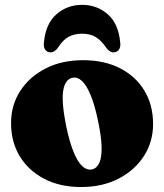

<svg xmlns="http://www.w3.org/2000/svg" viewBox="-20 -738 661 772"><path d="M314 -496Q399 -496 462.2 -463.8Q525.5 -431.5 560.5 -373.8Q595.5 -316 595.5 -239Q595.5 -168 558.8 -110.8Q522 -53.5 457 -19.8Q392 14 306 14Q221.5 14 158.2 -18.8Q95 -51.5 59.8 -109.2Q24.5 -167 24.5 -243Q24.5 -315.5 61.5 -372.5Q98.5 -429.5 163.5 -462.8Q228.5 -496 314 -496ZM350.5 -57Q369.5 -61.5 379.5 -83.5Q389.5 -105.5 388.5 -147.8Q387.5 -190 373.5 -255Q360.5 -317 344.2 -356.2Q328 -395.5 309.2 -412.8Q290.5 -430 270 -425Q251 -420.5 241 -398.5Q231 -376.5 232.2 -334.5Q233.5 -292.5 247 -227Q260 -165.5 276.2 -126Q292.5 -86.5 311.2 -69.5Q330 -52.5 350.5 -57ZM310 -602.5Q278.5 -602.5 255.5 -589.8Q232.5 -577 213.5 -547Q200 -527.5 183.5 -527.5Q169 -527.5 161.8 -538.2Q154.5 -549 156.5 -565.5Q163 -642 206.5 -680.2Q250 -718.5 310 -718.5Q370.5 -718.5 413.8 -680.2Q457 -642 463.5 -565.5Q465.5 -549 458 -538.2Q450.5 -527.5 436 -527.5Q420 -527.5 406.5 -547Q387.5 -575 365.2 -588.8Q343 -602.5 310 -602.5Z"/></svg>

Font: Fraunces Black
Style: Regular
Weight: 900
Version: Version 1.000;[b76b70a41]